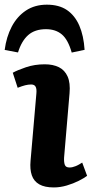

<svg xmlns="http://www.w3.org/2000/svg" viewBox="-50 -808 406 842"><path d="M109.5 -397.5Q111.5 -418 106.2 -427.7Q101 -437.5 86.5 -437.5Q74 -437.5 60.2 -434Q46.5 -430.5 27.5 -423L6 -489Q25.5 -500 63.5 -513Q101.5 -526 146.5 -526Q182.5 -526 208.3 -513.3Q234 -500.5 246.5 -472.5Q259 -444.5 255 -399L231 -116.5Q230 -96.5 234.3 -85Q238.5 -73.5 255 -73.5Q267.5 -73.5 281.5 -79.3Q295.5 -85 310.5 -95L332 -37Q319 -27 295.3 -15Q271.5 -3 242.8 5.5Q214 14 186 14Q146 14 122.3 0.5Q98.5 -13 89.5 -39.3Q80.5 -65.5 84 -103ZM155.5 -787.5Q209 -787.5 243.8 -763.8Q278.5 -740 297.8 -695.8Q317 -651.5 321 -589.5L264.5 -577.5Q248.5 -634 221.3 -657Q194 -680 151.5 -680Q103 -680 73.8 -654.3Q44.5 -628.5 29 -578L-29.5 -589Q-22 -646.5 1.5 -691.3Q25 -736 63.8 -761.8Q102.5 -787.5 155.5 -787.5Z"/></svg>

Font: Literata
Style: Italic
Weight: 400
Italic angle: -2°
Designer: Latin by Veronika Burian and Jose Scaglione. Greek by Irene Vlachou. Cyrillic by Vera Evstafieva
Foundry: TypeTogether
Version: Version 3.103;gftools[0.9.29]